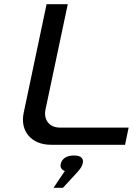

<svg xmlns="http://www.w3.org/2000/svg" viewBox="-20 -690 661 915"><path d="M202 -670 93 -153C74 -65 130 0 223 0H576L593 -82H265C216 -82 186 -119 197 -169L303 -670ZM235 205H280L350 129C364 113 371 102 374 90V89C380 65 366 51 333 51C299 51 276 65 270 89V90C265 107 273 119 289 125Z"/></svg>

Font: LT Wave
Style: Italic
Weight: 400
Designer: Daniel Lyons
Version: Version 2.5 (Glyphs App)